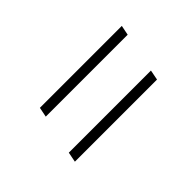

<svg xmlns="http://www.w3.org/2000/svg" viewBox="-12 -575 648 648"><g transform="rotate(-45 312.5 -251.0)"><path d="M143 -322 150 -357H541L534 -322ZM105 -145 112 -181H504L497 -145Z"/></g></svg>

Font: HK Venetian
Style: Italic
Weight: 400
Italic angle: -12°
Version: Version 1.000;PS 001.000;hotconv 1.0.88;makeotf.lib2.5.64775